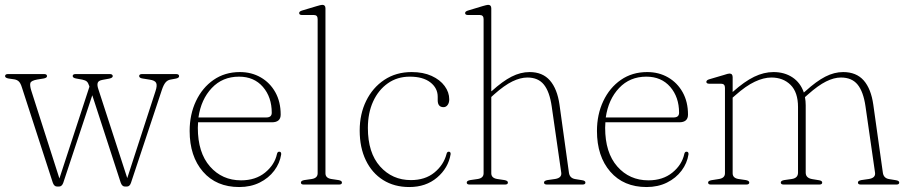

<svg xmlns="http://www.w3.org/2000/svg" viewBox="-20 -744 3650 774"><path d="M218 8H210Q198 8 192.5 -8.5L68 -392.5Q63 -408.5 56.2 -415.2Q49.5 -422 38.5 -424L14.5 -427.5Q0.5 -430 0.5 -437Q0.5 -445.5 12.5 -445.5H157.5Q169.5 -445.5 169.5 -437Q169.5 -430 155.5 -427.5L130.5 -423.5Q105.5 -419 102.5 -409.5Q99.5 -400 106 -379L219.5 -24.5L340.5 -394.5L339.5 -398Q335.5 -410.5 329.8 -415.5Q324 -420.5 312 -423L287 -427.5Q273 -430 273 -437.5Q273 -445.5 285.5 -445.5H422Q434.5 -445.5 434.5 -437Q434.5 -430 420 -427L393 -422Q376.5 -419 373.8 -409.8Q371 -400.5 376.5 -384.5L493 -26L607 -377Q614.5 -399.5 609.5 -409.8Q604.5 -420 583 -423L555 -427.5Q541 -429.5 541 -437.5Q541 -445.5 553.5 -445.5H689.5Q702 -445.5 702 -437Q702 -429.5 688 -427L666.5 -423Q655.5 -421 647.5 -411.8Q639.5 -402.5 632.5 -381.5L508 -7Q503 8 491.5 8H483.5Q472 8 466.5 -8L352 -360L235 -7Q229.5 8 218 8Z M1111.5 -282Q1111.5 -251 1076 -251H778.5Q777.5 -240.5 777.5 -229Q777.5 -128.5 826.5 -72.8Q875.5 -17 952 -17Q1010 -17 1048.5 -48.2Q1087 -79.5 1096.5 -123Q1098.5 -132.5 1105.5 -132.5Q1114.5 -132.5 1113.5 -121.5Q1108 -86 1085.5 -56Q1063 -26 1026.8 -8Q990.5 10 944.5 10Q852 10 798.2 -52Q744.5 -114 744.5 -216Q744.5 -282.5 770 -336.5Q795.5 -390.5 841 -422Q886.5 -453.5 947 -453.5Q994 -453.5 1031.2 -432Q1068.5 -410.5 1090 -372Q1111.5 -333.5 1111.5 -282ZM943.5 -435Q877 -435 833.8 -389.2Q790.5 -343.5 780 -270.5H1053.5Q1075.5 -270.5 1075.5 -289.5Q1075.5 -352.5 1039.8 -393.8Q1004 -435 943.5 -435Z M1292 -710.5V-45.5Q1292 -26.5 1315 -22.5L1345 -18Q1358.5 -15.5 1358.5 -8Q1358.5 0 1346.5 0H1204.5Q1193 0 1193 -8Q1193 -15.5 1206.5 -18L1237.5 -22.5Q1260.5 -26.5 1260.5 -45.5V-667Q1260.5 -683.5 1245.5 -683.5H1197.5Q1186 -683.5 1186 -691.5Q1186 -698 1197.5 -701.5L1257.5 -719.5Q1265 -721.5 1270.2 -723Q1275.5 -724.5 1279 -724.5Q1292 -724.5 1292 -710.5Z M1791 -343.5Q1791 -329.5 1784.5 -320.8Q1778 -312 1768 -312Q1744.5 -312 1744.5 -340V-354Q1744.5 -389 1714.8 -412Q1685 -435 1632 -435Q1581.5 -435 1543.5 -408.2Q1505.5 -381.5 1484.2 -335Q1463 -288.5 1463 -228.5Q1463 -128 1512.2 -73Q1561.5 -18 1636.5 -18Q1694 -18 1731.2 -48.5Q1768.5 -79 1780 -123Q1782 -132.5 1789 -132.5Q1797.5 -132.5 1796.5 -122Q1787 -66.5 1742 -28.2Q1697 10 1630 10Q1569.5 10 1524.5 -18.2Q1479.5 -46.5 1454.8 -97.8Q1430 -149 1430 -218Q1430 -284 1456 -337.2Q1482 -390.5 1529.2 -422Q1576.5 -453.5 1639.5 -453.5Q1686 -453.5 1720 -438Q1754 -422.5 1772.5 -397.2Q1791 -372 1791 -343.5Z M1960.5 -710.5V-376L1962.5 -377Q2006 -416.5 2042.2 -435Q2078.5 -453.5 2115 -453.5Q2167.5 -453.5 2197 -419.5Q2226.5 -385.5 2235.5 -322L2273.5 -48Q2276.5 -25.5 2299.5 -22L2327 -17.5Q2340 -15.5 2340 -8Q2340 0 2328 0H2185.5Q2173 0 2173 -8Q2173 -15.5 2186.5 -18L2218 -22.5Q2245.5 -27 2242.5 -48L2204 -315.5Q2195.5 -374.5 2172.5 -403Q2149.5 -431.5 2106 -431.5Q2078 -431.5 2045.5 -415.8Q2013 -400 1972 -363.5L1960.5 -353V-45.5Q1960.5 -26.5 1984 -22.5L2014 -18Q2027.5 -15.5 2027.5 -8Q2027.5 0 2015.5 0H1873.5Q1861.5 0 1861.5 -8Q1861.5 -15.5 1875.5 -18L1906.5 -22.5Q1929.5 -26.5 1929.5 -45.5V-667Q1929.5 -683.5 1914 -683.5H1866.5Q1855 -683.5 1855 -691.5Q1855 -698 1866.5 -701.5L1926 -719.5Q1933.5 -721.5 1939 -723Q1944.5 -724.5 1947.5 -724.5Q1960.5 -724.5 1960.5 -710.5Z M2753.5 -282Q2753.5 -251 2718 -251H2420.5Q2419.5 -240.5 2419.5 -229Q2419.5 -128.5 2468.5 -72.8Q2517.5 -17 2594 -17Q2652 -17 2690.5 -48.2Q2729 -79.5 2738.5 -123Q2740.5 -132.5 2747.5 -132.5Q2756.5 -132.5 2755.5 -121.5Q2750 -86 2727.5 -56Q2705 -26 2668.8 -8Q2632.5 10 2586.5 10Q2494 10 2440.2 -52Q2386.5 -114 2386.5 -216Q2386.5 -282.5 2412 -336.5Q2437.5 -390.5 2483 -422Q2528.5 -453.5 2589 -453.5Q2636 -453.5 2673.2 -432Q2710.5 -410.5 2732 -372Q2753.5 -333.5 2753.5 -282ZM2585.5 -435Q2519 -435 2475.8 -389.2Q2432.5 -343.5 2422 -270.5H2695.5Q2717.5 -270.5 2717.5 -289.5Q2717.5 -352.5 2681.8 -393.8Q2646 -435 2585.5 -435Z M2933.5 -433V-373L2934.5 -374Q2981 -415.5 3020.2 -434.5Q3059.5 -453.5 3098 -453.5Q3142.5 -453.5 3174.8 -432Q3207 -410.5 3220.5 -371L3227.5 -377Q3271 -416.5 3307 -435Q3343 -453.5 3379 -453.5Q3432 -453.5 3461.8 -419.8Q3491.5 -386 3500.5 -322L3539 -48Q3542 -25.5 3564.5 -22L3592 -17.5Q3605 -15.5 3605 -8Q3605 0 3593.5 0H3450.5Q3438.5 0 3438.5 -8Q3438.5 -15.5 3452 -18L3483 -22.5Q3510.5 -27 3507.5 -48L3469 -315.5Q3460.5 -374.5 3437.2 -403Q3414 -431.5 3370 -431.5Q3342 -431.5 3310 -415.5Q3278 -399.5 3237.5 -363.5L3225 -352.5Q3228 -336.5 3228 -319.5V-48Q3228 -26.5 3254 -22L3281.5 -17.5Q3294.5 -15.5 3294.5 -8Q3294.5 0 3282.5 0H3140Q3127.5 0 3127.5 -8Q3127.5 -15.5 3141 -18L3172.5 -22.5Q3197 -26.5 3197 -48V-312.5Q3197 -372 3167 -401.8Q3137 -431.5 3089.5 -431.5Q3058.5 -431.5 3022.5 -414.5Q2986.5 -397.5 2944.5 -360L2933.5 -350.5V-45.5Q2933.5 -26.5 2956.5 -22.5L2987 -18Q3000.5 -15.5 3000.5 -8Q3000.5 0 2988 0H2846Q2834.5 0 2834.5 -8Q2834.5 -15 2847.5 -17.5L2879 -22.5Q2902.5 -26.5 2902.5 -45.5V-390Q2902.5 -406.5 2887 -406.5H2839.5Q2827.5 -406.5 2827.5 -414Q2827.5 -421 2839.5 -424.5L2899 -442Q2906.5 -444.5 2912 -446Q2917.5 -447.5 2920.5 -447.5Q2933.5 -447.5 2933.5 -433Z"/></svg>

Font: Fraunces 72pt S050 Thin
Style: Regular
Weight: 100
Version: Version 1.000; ttfautohint (v1.8.3)